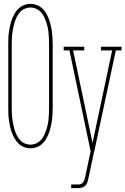

<svg xmlns="http://www.w3.org/2000/svg" viewBox="-20 -763 652 998"><path d="M138 8Q122 8 106 2Q90 -4 77.5 -15.5Q65 -27 56.5 -42Q48 -57 42 -72.5Q36 -88 32.5 -104.5Q29 -121 26.5 -137.5Q24 -154 23.5 -171Q23 -188 23 -205V-530Q23 -547 23.5 -564Q24 -581 26.5 -597.5Q29 -614 32.5 -630.5Q36 -647 42 -662.5Q48 -678 56.5 -693Q65 -708 77.5 -719.5Q90 -731 106 -737Q122 -743 138 -743Q155 -743 171 -737Q187 -731 199.5 -719.5Q212 -708 220.5 -693Q229 -678 234.5 -662.5Q240 -647 244 -630.5Q248 -614 250 -597.5Q252 -581 253 -564Q254 -547 254 -530V-205Q254 -188 253 -171Q252 -154 250 -137.5Q248 -121 244 -104.5Q240 -88 234.5 -72.5Q229 -57 220.5 -42Q212 -27 199.5 -15.5Q187 -4 171 2Q155 8 138 8ZM138 -11Q153 -11 167 -17Q181 -23 191.5 -34Q202 -45 208.5 -58.5Q215 -72 220 -86.5Q225 -101 228 -115.5Q231 -130 232.5 -145Q234 -160 234.5 -175Q235 -190 235 -205V-530Q235 -545 234.5 -560Q234 -575 232.5 -590Q231 -605 228 -619.5Q225 -634 220 -648.5Q215 -663 208.5 -676.5Q202 -690 191.5 -701Q181 -712 167 -718Q153 -724 138 -724Q124 -724 109.5 -718Q95 -712 85 -701Q75 -690 68 -676.5Q61 -663 56.5 -648.5Q52 -634 49 -619.5Q46 -605 44 -590Q42 -575 41.5 -560Q41 -545 41 -530V-205Q41 -190 41.5 -175Q42 -160 44 -145Q46 -130 49 -115.5Q52 -101 56.5 -86.5Q61 -72 68 -58.5Q75 -45 85 -34Q95 -23 109.5 -17Q124 -11 138 -11ZM350 215V196H387Q395 196 402.5 192.5Q410 189 414 182.5Q418 176 420 167.5Q422 159 424 151L451 23L341 -501H311V-520H418V-501H360L461 -20L563 -501H505V-520H612V-501H582L470 24L469 26L441 157Q439 168 436 179Q433 190 426.5 198.5Q420 207 409 211Q398 215 387 215Z"/></svg>

Font: Iosevka HT Thin Extended
Style: Regular
Weight: 100
Width: 7
Monospace: yes
Designer: Belleve Invis
Foundry: Belleve Invis
Version: Version 32.3.0; ttfautohint (v1.8.4)